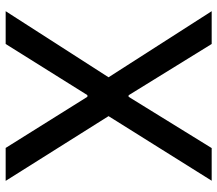

<svg xmlns="http://www.w3.org/2000/svg" viewBox="-65 -703 768 678"><g transform="rotate(90 319.0 -364.0)"><path d="M135.3 -727.5 316.4 -434.1H321.8L502.9 -727.5H618.2L390.1 -363.3L618.7 0H502.4L321.8 -288.6H315.9L135.3 0H19.5L252.9 -363.3L19.5 -727.5Z"/></g></svg>

Font: Inter Cardless Tabular
Style: Regular
Weight: 400
Designer: Rasmus Andersson
Foundry: rsms
Version: Version 4.000;git-4fc901f